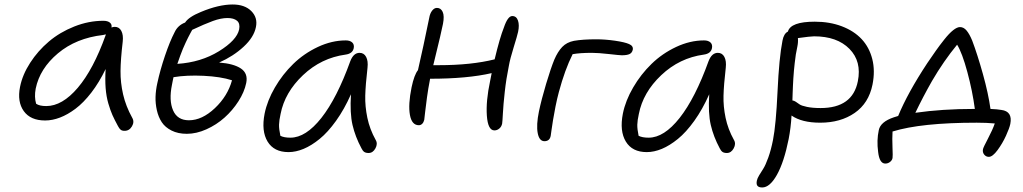

<svg xmlns="http://www.w3.org/2000/svg" viewBox="-20 -619 4535 851"><path d="M180.2 -85Q115.2 -85 85.4 -126.5Q55.7 -168 68.8 -233.9Q79.6 -288.1 113.8 -340.8Q147.9 -393.6 196.5 -434.8Q245.1 -476.1 309.1 -501.5Q373 -526.9 438 -526.9Q457 -526.9 467 -518.8Q477.1 -510.7 474.1 -497.1Q481.4 -500 488.8 -500Q508.3 -500 517.8 -481.9Q527.3 -463.9 523.9 -434.1Q514.6 -355 514.2 -304Q513.7 -252.9 525.6 -200.7Q537.6 -148.4 565.9 -97.2Q576.7 -79.1 564.9 -59.1Q553.2 -39.1 532.2 -39.1Q521 -39.1 514.9 -43.9Q508.8 -48.8 502.9 -60.1Q487.8 -87.9 478.5 -108.6Q469.2 -129.4 460.2 -160.2Q451.2 -190.9 448.2 -228.5Q445.3 -266.1 448.2 -313Q419.4 -253.4 384.8 -208.5Q350.1 -163.6 314.9 -137.2Q279.8 -110.8 245.8 -97.9Q211.9 -85 180.2 -85ZM138.2 -226.1Q131.3 -189 140.1 -159.2Q154.8 -148.9 185.1 -148.9Q255.9 -148.9 325 -230.2Q394 -311.5 448.2 -462.9Q448.2 -463.9 448.7 -465.1Q449.2 -466.3 449.2 -466.8Q445.3 -465.8 437 -463.9Q317.4 -450.2 236.8 -382.6Q156.2 -314.9 138.2 -226.1Z M808.1 -25.9Q769 -25.9 740.5 -40.3Q711.9 -54.7 697 -77.4Q682.1 -100.1 675.3 -130.1Q668.5 -160.2 669.4 -189.9Q670.4 -219.7 677.2 -250Q689.5 -307.6 711.2 -371.8Q732.9 -436 753.9 -476.1Q768.1 -506.8 800.3 -519Q816.4 -543.9 870.1 -565.9Q949.2 -599.1 1011.2 -599.1Q1064.9 -599.1 1094 -569.8Q1123 -540.5 1114.3 -499Q1105.5 -454.1 1059.8 -411.9Q1014.2 -369.6 951.2 -341.8Q1016.1 -336.9 1048.1 -315.2Q1080.1 -293.5 1071.3 -251Q1063 -210.9 1036.9 -170.2Q1010.7 -129.4 975.1 -97.7Q939.5 -65.9 895 -45.9Q850.6 -25.9 808.1 -25.9ZM988.3 -539.1Q959.5 -539.1 923.3 -525.9Q887.2 -512.7 832 -486.8Q831.5 -486.3 824 -472.2Q816.4 -458 813.5 -452.1Q810.5 -446.3 803 -430.4Q795.4 -414.6 790.5 -402.3Q785.6 -390.1 778.8 -372.1Q772 -354 766.1 -335.9Q870.6 -342.8 950.2 -391.8Q1029.8 -440.9 1040 -488.8Q1044.9 -515.1 1030.5 -527.1Q1016.1 -539.1 988.3 -539.1ZM742.2 -243.2Q728 -173.8 747.1 -129.9Q766.1 -85.9 817.4 -85.9Q875.5 -85.9 932.4 -139.6Q989.3 -193.4 1008.3 -263.2Q958 -279.3 882.8 -283Q807.6 -286.6 749 -276.9Q748 -272 745.6 -260.7Q743.2 -249.5 742.2 -243.2Z M1258.8 55.2Q1194.3 55.2 1166 8.5Q1137.7 -38.1 1152.8 -115.2Q1164.6 -173.3 1198.5 -231.4Q1232.4 -289.6 1279.8 -335.7Q1327.1 -381.8 1388.9 -410.9Q1450.7 -439.9 1512.7 -439.9Q1531.2 -439.9 1541 -430.9Q1550.8 -421.9 1547.9 -405.8Q1543 -381.3 1511.7 -377Q1403.8 -362.3 1323 -285.9Q1242.2 -209.5 1223.6 -113.8Q1217.3 -85.4 1216.8 -66.4Q1216.3 -47.4 1222.7 -17.1Q1238.8 -8.8 1267.1 -8.8Q1335.4 -8.8 1404.5 -96.4Q1473.6 -184.1 1532.7 -348.1Q1546.9 -384.8 1573.7 -384.8Q1593.3 -384.8 1602.8 -366.7Q1612.3 -348.6 1608.9 -318.8Q1600.1 -242.2 1598.9 -194.8Q1597.7 -147.5 1608.2 -96.9Q1618.7 -46.4 1645 1Q1655.3 18.1 1644 38.6Q1632.8 59.1 1613.8 59.1Q1601.1 59.1 1594.2 54.2Q1587.4 49.3 1582 38.1Q1554.7 -12.7 1542.5 -64.9Q1530.3 -117.2 1535.6 -201.2Q1505.9 -134.3 1469.5 -83.5Q1433.1 -32.7 1396.7 -3.2Q1360.4 26.4 1325.7 40.8Q1291 55.2 1258.8 55.2Z M1836.4 -64Q1805.2 -64 1796.9 -109.6Q1788.6 -155.3 1804.2 -231.9Q1815.9 -287.6 1832.5 -308.1Q1856.4 -411.6 1882.3 -539.1Q1885.7 -559.6 1895.3 -571.8Q1904.8 -584 1916.5 -584Q1934.1 -584 1942.1 -566.2Q1950.2 -548.3 1943.4 -513.2Q1938.5 -485.4 1900.4 -330.1H1925.3Q2068.8 -330.1 2172.4 -356Q2195.3 -452.1 2213.4 -497.1Q2230.5 -547.9 2250.5 -547.9Q2269 -547.9 2275.9 -527.8Q2282.7 -507.8 2276.4 -478Q2272.5 -460 2256.6 -408.9Q2240.7 -357.9 2235.4 -327.1Q2223.6 -269.5 2217.3 -212.2Q2210.9 -154.8 2209 -116.7Q2207 -78.6 2205.6 -70.8Q2202.6 -57.1 2192.9 -49.1Q2183.1 -41 2171.4 -41Q2142.6 -41 2137.9 -106Q2133.3 -170.9 2152.3 -259.8Q2156.2 -282.7 2159.2 -294.9Q2051.3 -270 1886.2 -270Q1885.3 -268.1 1885.3 -264.2Q1877.9 -226.6 1872.6 -188Q1867.2 -149.4 1864.3 -122.1Q1861.3 -94.7 1860.4 -87.9Q1857.9 -77.1 1851.6 -70.6Q1845.2 -64 1836.4 -64Z M2393.1 6.8Q2370.1 6.8 2363.3 -29.1Q2356.4 -64.9 2368.7 -125Q2379.9 -178.2 2400.6 -247.6Q2421.4 -316.9 2437 -355Q2452.1 -390.1 2471.9 -410.9Q2491.7 -431.6 2523.9 -438Q2563 -444.8 2622.1 -444.8Q2662.6 -444.8 2706.1 -438.5Q2749.5 -432.1 2768.1 -423.8Q2787.6 -415.5 2784.7 -398.9Q2781.7 -384.8 2770.3 -379.4Q2758.8 -374 2735.8 -374Q2727.1 -374 2679.2 -379.4Q2631.3 -384.8 2603 -384.8Q2551.3 -384.8 2518.1 -378.9Q2483.4 -309.6 2457 -210.9Q2449.2 -182.1 2442.1 -146.7Q2435.1 -111.3 2431.2 -86.9Q2427.2 -62.5 2424.1 -40Q2420.9 -17.6 2420.9 -17.1Q2416.5 6.8 2393.1 6.8Z M2846.7 55.2Q2782.2 55.2 2753.9 8.5Q2725.6 -38.1 2740.7 -115.2Q2752.4 -173.3 2786.4 -231.4Q2820.3 -289.6 2867.7 -335.7Q2915 -381.8 2976.8 -410.9Q3038.6 -439.9 3100.6 -439.9Q3119.1 -439.9 3128.9 -430.9Q3138.7 -421.9 3135.7 -405.8Q3130.9 -381.3 3099.6 -377Q2991.7 -362.3 2910.9 -285.9Q2830.1 -209.5 2811.5 -113.8Q2805.2 -85.4 2804.7 -66.4Q2804.2 -47.4 2810.5 -17.1Q2826.7 -8.8 2855 -8.8Q2923.3 -8.8 2992.4 -96.4Q3061.5 -184.1 3120.6 -348.1Q3134.8 -384.8 3161.6 -384.8Q3181.2 -384.8 3190.7 -366.7Q3200.2 -348.6 3196.8 -318.8Q3188 -242.2 3186.8 -194.8Q3185.5 -147.5 3196 -96.9Q3206.5 -46.4 3232.9 1Q3243.2 18.1 3231.9 38.6Q3220.7 59.1 3201.7 59.1Q3189 59.1 3182.1 54.2Q3175.3 49.3 3169.9 38.1Q3142.6 -12.7 3130.4 -64.9Q3118.2 -117.2 3123.5 -201.2Q3093.8 -134.3 3057.4 -83.5Q3021 -32.7 2984.6 -3.2Q2948.2 26.4 2913.6 40.8Q2878.9 55.2 2846.7 55.2Z M3358.4 211.9Q3343.3 211.9 3337.4 204.8Q3331.5 197.8 3334.5 182.1Q3336.4 171.9 3345 157.7Q3353.5 143.6 3363.3 128.4Q3373 113.3 3385.3 79.3Q3397.5 45.4 3406.2 1Q3419.4 -65.4 3426.3 -213.9Q3433.1 -362.3 3448.2 -439Q3454.1 -470.2 3472.2 -479Q3484.4 -522.9 3591.3 -522.9Q3657.7 -522.9 3711.4 -502.4Q3765.1 -481.9 3799.1 -445.6Q3833 -409.2 3846.2 -357.2Q3859.4 -305.2 3847.2 -244.1Q3830.6 -161.6 3768.1 -118.4Q3705.6 -75.2 3615.2 -75.2Q3533.7 -75.2 3488.3 -106.9Q3485.4 -53.2 3475.6 -2.9Q3455.1 99.6 3423.6 155.8Q3392.1 211.9 3358.4 211.9ZM3514.2 -413.1Q3510.3 -395 3507.3 -377.2Q3504.4 -359.4 3502.4 -339.4Q3500.5 -319.3 3499 -306.6Q3497.6 -293.9 3496.3 -271Q3495.1 -248 3494.6 -239.7Q3494.1 -231.4 3493.2 -205.3Q3492.2 -179.2 3492.2 -173.8Q3499 -173.3 3507.1 -168Q3515.1 -162.6 3523.7 -156.5Q3532.2 -150.4 3556.6 -145.3Q3581.1 -140.1 3617.2 -140.1Q3758.8 -140.1 3782.2 -258.8Q3799.8 -346.7 3745.1 -402.3Q3690.4 -458 3588.4 -458Q3572.8 -458 3516.6 -450.2Q3518.1 -431.6 3514.2 -413.1Z M4362.8 76.2Q4350.1 76.2 4342 65.9Q4334 55.7 4336.9 42Q4338.4 34.2 4358.9 -4.6Q4379.4 -43.5 4389.2 -71.8Q4352.5 -75.2 4309.1 -75.2Q4062.5 -75.2 3936 -36.1Q3934.1 -5.4 3935.8 34.4Q3937.5 74.2 3936 81.1Q3934.6 90.8 3925.3 98.4Q3916 106 3903.8 106Q3877.9 106 3872.1 54.2Q3865.2 2.9 3875 -42Q3882.3 -79.1 3941.9 -99.1Q3945.3 -100.6 3960.9 -105Q4002.9 -207 4089.8 -338.9Q4112.8 -372.6 4128.2 -394.5Q4143.6 -416.5 4165.3 -443.8Q4187 -471.2 4204.6 -485.1Q4222.2 -499 4234.9 -499Q4251.5 -499 4264.4 -483.4Q4277.3 -467.8 4289.1 -439Q4312.5 -377 4336.7 -290.3Q4360.8 -203.6 4370.1 -136.2Q4400.9 -134.8 4418 -131.8Q4468.8 -125.5 4458 -69.8Q4454.1 -50.8 4438.7 -17.1Q4423.3 16.6 4401.4 46.4Q4379.4 76.2 4362.8 76.2ZM4110.8 -259.8Q4071.3 -190.4 4037.1 -119.1Q4155.8 -136.2 4296.9 -136.2H4300.8Q4290.5 -214.4 4267.6 -299.6Q4244.6 -384.8 4222.2 -420.9Q4162.6 -348.6 4110.8 -259.8Z"/></svg>

Font: Shantell Sans Irregular Bouncy
Style: Italic
Weight: 300
Italic angle: -11.31°
Designer: Stephen Nixon, Anya Danilova, Shantell Martin
Foundry: Arrow Type
Version: Version 1.006;[9816181b4]